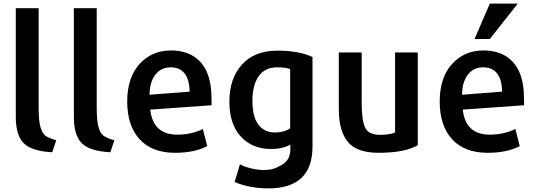

<svg xmlns="http://www.w3.org/2000/svg" viewBox="-20 -825 2965 1058"><path d="M290 -52 268 14Q154 8 110.5 -36Q67 -80 67 -181V-780H193V-229Q193 -159 203 -124.5Q213 -90 230.5 -77Q248 -64 290 -52Z M610 -52 588 14Q474 8 430.5 -36Q387 -80 387 -181V-780H513V-229Q513 -159 523 -124.5Q533 -90 550.5 -77Q568 -64 610 -52Z M1146 -245 808 -221Q823 -83 957 -83Q1034 -83 1098 -114L1122 -20Q1052 17 945 17Q817 17 749 -58Q681 -133 681 -265Q681 -398 749 -472.5Q817 -547 922 -547Q1020 -547 1078 -490Q1136 -433 1144 -322Q1146 -284 1146 -245ZM1025 -320Q1022 -454 920 -454Q868 -454 836.5 -414Q805 -374 804 -303Z M1702 -18Q1702 213 1459 213Q1355 213 1273 178L1302 81Q1357 108 1425 112Q1484 113 1520 90Q1580 65 1580 -3V-28Q1537 -4 1473 -4Q1370 -4 1307 -72.5Q1244 -141 1244 -265Q1244 -393 1313.5 -469.5Q1383 -546 1509 -546Q1625 -546 1702 -511ZM1579 -118V-444Q1556 -454 1506 -454Q1440 -454 1405.5 -405Q1371 -356 1371 -269Q1371 -182 1403.5 -138.5Q1436 -95 1496 -95Q1545 -95 1579 -118Z M2282 -25Q2210 17 2067 17Q1945 17 1896 -44Q1847 -105 1847 -222V-536H1973V-257Q1973 -164 1991.5 -123Q2010 -82 2074 -82Q2129 -82 2157 -95V-536H2282Z M2868 -245 2530 -221Q2545 -83 2679 -83Q2756 -83 2820 -114L2844 -20Q2774 17 2667 17Q2539 17 2471 -58Q2403 -133 2403 -265Q2403 -398 2471 -472.5Q2539 -547 2644 -547Q2742 -547 2800 -490Q2858 -433 2866 -322Q2868 -284 2868 -245ZM2747 -320Q2744 -454 2642 -454Q2590 -454 2558.5 -414Q2527 -374 2526 -303ZM2679 -610H2595L2679 -805H2833Z"/></svg>

Font: Repo
Style: DemiBold
Weight: 600
Designer: Stefan Peev
Foundry: Context Ltd
Version: Version 001.000